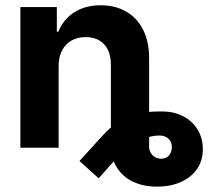

<svg xmlns="http://www.w3.org/2000/svg" viewBox="-20 -557 812 724"><path d="M542.3 -46.9V-4.2Q542.3 8.6 548.3 19Q554.4 29.5 564.6 35.6Q574.8 41.6 587.6 41.6Q600.3 41.6 609.2 36Q618.1 30.3 623 20.1Q627.9 9.9 627.9 -3Q627.9 -16.3 621.9 -25.8Q616 -35.4 605.6 -40.6Q595.2 -45.9 582 -45.9Q563.6 -46.4 536.9 -39.4Q510.3 -32.5 483.2 -17.5Q456.1 -2.5 433.6 23.6L352.2 115.4L279.7 50.2L358 -36Q395.5 -78.9 431.5 -100.7Q467.4 -122.4 500.8 -129.3Q534.1 -136.3 580.9 -136.7H592.6Q635.7 -136.7 670.4 -118.8Q705.1 -101 724.9 -68.6Q744.8 -36.2 744.8 4.6Q745.3 46.2 724.4 78.1Q703.4 110 664.2 128.3Q625 146.7 572.1 146.7Q521.2 146.7 482.2 128.5Q443.2 110.3 420.4 74.2Q397.7 38.1 397.7 -12.7V-46.9ZM201.1 0H56.9V-530.3H194.3V-437.3H200Q218.9 -484.2 260 -510.6Q301.1 -537.1 359.7 -537.1Q415 -537.1 456.1 -513.2Q497.3 -489.3 519.8 -444.4Q542.3 -399.5 542.3 -338V0H398.1V-312.8Q398.1 -345.5 387 -368.8Q375.8 -392 354.5 -404.6Q333.2 -417.1 302.8 -417.1Q272.6 -417.1 249.5 -404.1Q226.5 -391.1 213.8 -366.4Q201.1 -341.7 201.1 -307.3Z"/></svg>

Font: Pretendard GOV Variable
Style: Regular
Weight: 400
Designer: Base glyphs from Inter by Rasmus Andersson; Hangul glyphs from Noto Sans CJK(Source Han Sans) by Jang Soo-young and Kang
Foundry: Kil Hyung-jin
Version: Version 1.307;Glyphs 3.2 (3192)